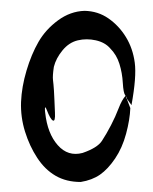

<svg xmlns="http://www.w3.org/2000/svg" viewBox="-52 -768 648 814"><g transform="rotate(5 271.5 -361.0)"><path d="M40.3 -315.6Q37.4 -379.4 51.8 -449.9Q66.2 -520.4 91.8 -575.5Q117.5 -630.7 166.2 -673.6Q214.9 -716.5 274.8 -723.7Q331.4 -727.6 378.7 -700.5Q425.9 -673.4 459.2 -628.3Q492.6 -583.2 506 -523.7Q519.4 -464.3 507.9 -342.9L486.8 -367.4Q487.3 -371.7 478.2 -381.5Q469.1 -391.4 463.1 -433.3Q457.1 -475.3 441.7 -512.7Q426.4 -550.1 396.6 -575.1Q372.7 -598.1 333.1 -603.4Q293.5 -608.6 257.3 -596.6Q221.1 -584.7 196.4 -548.7Q171.7 -512.7 165.9 -475.8Q163.5 -436.5 167.1 -420.1Q170.7 -403.8 175.1 -375.5Q179.4 -347.2 180.8 -334.1Q182.3 -320.9 187.5 -282.7Q192.8 -244.6 181.8 -248.7Q170.7 -252.8 152 -291.1Q142.9 -308.9 143.6 -296.9Q144.4 -284.9 146.3 -278.7Q163.5 -191.8 211.3 -146.5Q259 -101.2 318.9 -122.8Q379.4 -149.6 396.2 -180.8Q412.9 -212 428.8 -250.4Q444.6 -288.7 454.9 -324.9Q465.2 -361.2 479.6 -380.3L504.1 -330Q506.5 -281.1 495.7 -219.9Q484.9 -158.8 458.5 -111.3Q432.1 -63.8 400.7 -37.6Q369.3 -11.5 321.8 0.5Q260.9 5.8 213.4 -16.5Q165.9 -38.8 129.3 -85.4Q92.6 -131.9 68.1 -191.6Q43.6 -251.3 40.3 -315.6Z"/></g></svg>

Font: Namteng
Style: Regular
Weight: 400
Designer: Khon Soe Zaw Thu
Foundry: MPUA
Version: Version 1.03 June 17, 2016